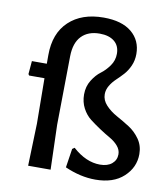

<svg xmlns="http://www.w3.org/2000/svg" viewBox="-81 -772 744 850"><g transform="rotate(10 291.5 -347.5)"><path d="M317 -704Q399 -704 443 -667.5Q487 -631 487 -570Q487 -541 476 -516.5Q465 -492 449.5 -475Q434 -458 418 -443Q402 -428 391 -409.5Q380 -391 380 -371Q380 -344 400.5 -322Q421 -300 450 -284Q479 -268 507.5 -250Q536 -232 556.5 -203Q577 -174 577 -136Q577 -76 531 -33.5Q485 9 404 9Q337 9 267 -22L280 -107L290 -114Q350 -60 413 -60Q447 -60 466.5 -76.5Q486 -93 486 -119Q486 -139 471.5 -156Q457 -173 435 -185.5Q413 -198 388 -214.5Q363 -231 341 -248Q319 -265 304.5 -292.5Q290 -320 290 -354Q290 -390 307.5 -418Q325 -446 346 -461.5Q367 -477 384.5 -501.5Q402 -526 402 -556Q402 -592 378 -611.5Q354 -631 312 -631Q260 -631 230.5 -600.5Q201 -570 200 -510L196 -201L202 0H101L107 -190L105 -394H36L32 -400L37 -459H104V-498Q104 -596 161.5 -650Q219 -704 317 -704Z"/></g></svg>

Font: Alegreya Sans Medium
Style: Regular
Weight: 500
Designer: Juan Pablo del Peral
Foundry: Huerta Tipografica
Version: Version 2.007